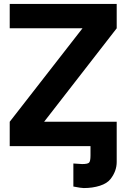

<svg xmlns="http://www.w3.org/2000/svg" viewBox="-20 -749 651 984"><path d="M400.9 91.8Q429.2 91.8 436.5 84.5Q443.8 77.1 443.8 47.9V0H29.8V-125L402.8 -604H29.8V-729H578.1V-604L206.1 -125H578.1V81.1Q578.1 127.4 546.9 168Q529.3 190.9 491.9 202.9Q454.6 214.8 409.2 214.8Q396 214.8 356 207V88.9Q398.9 91.8 400.9 91.8Z"/></svg>

Font: Miedinger*
Style: Bold
Weight: 700
Version: Version 001.000